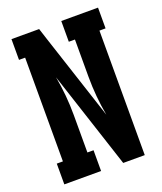

<svg xmlns="http://www.w3.org/2000/svg" viewBox="-136 -824 772 913"><g transform="rotate(-20 250.0 -367.5)"><path d="M31 0V-105H62V-630H31V-735H171L191 -673L332 -243Q323 -292 318.5 -341.5Q314 -391 314 -441V-630H283V-735H469V-630H438V0H329L168 -492Q177 -443 181.5 -393.5Q186 -344 186 -294V-105H217V0Z"/></g></svg>

Font: Iosevka Slab Extrabold
Style: Regular
Weight: 800
Monospace: yes
Designer: Belleve Invis
Foundry: Belleve Invis
Version: Version 11.1.1; ttfautohint (v1.8.3)